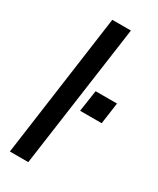

<svg xmlns="http://www.w3.org/2000/svg" viewBox="-187 -782 692 840"><g transform="rotate(30 159.5 -361.5)"><path d="M118 -723H212L111 0H18ZM211 -416H319L304 -308H195Z"/></g></svg>

Font: Archivo Narrow Medium
Style: Italic
Weight: 500
Italic angle: -8°
Designer: Hector Gatti
Foundry: Omnibus-Type
Version: Version 2.001